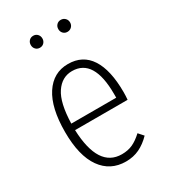

<svg xmlns="http://www.w3.org/2000/svg" viewBox="-184 -819 806 918"><g transform="rotate(-30 219.5 -360.5)"><path d="M389 -241H99Q107 -29 236 -29Q270 -29 296 -41Q322 -53 350 -79L374 -52Q344 -21 310.5 -5Q277 11 236 11Q150 11 101.5 -57.5Q53 -126 53 -257Q53 -390 99.5 -461Q146 -532 227 -532Q308 -532 349.5 -468Q391 -404 391 -282Q391 -261 389 -241ZM347 -297Q347 -493 227 -493Q171 -493 136.5 -441.5Q102 -390 99 -277H347ZM183 -699Q183 -685 174 -675.5Q165 -666 151 -666Q137 -666 128 -675.5Q119 -685 119 -699Q119 -713 128 -722.5Q137 -732 151 -732Q165 -732 174 -722.5Q183 -713 183 -699ZM336 -699Q336 -685 326.5 -675.5Q317 -666 303 -666Q289 -666 280 -675.5Q271 -685 271 -699Q271 -713 280 -722.5Q289 -732 303 -732Q317 -732 326.5 -722.5Q336 -713 336 -699Z"/></g></svg>

Font: Fira Sans Extra Condensed ExtraLight
Style: Regular
Weight: 275
Width: 1
Designer: Carrois Corporate & Edenspiekermann AG
Foundry: Carrois Corporate GbR & Edenspiekermann AG
Version: Version 4.203